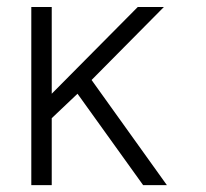

<svg xmlns="http://www.w3.org/2000/svg" viewBox="-20 -539 602 560"><path d="M71.3 1H130.9V-194.3L206.1 -265.6L397.5 1H466.8L247.1 -305.7L458 -518.6H381.8L130.9 -265.6V-518.6H71.3Z"/></svg>

Font: Dotum
Style: Regular
Weight: 400
Version: Version 2.21